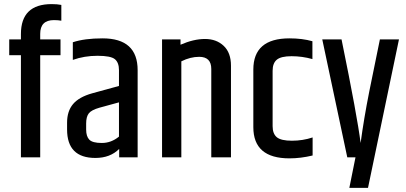

<svg xmlns="http://www.w3.org/2000/svg" viewBox="-20 -767 1980 936"><path d="M82 -601Q82 -747 232 -747Q259 -747 279 -743V-666Q264 -669 243 -669Q176 -669 176 -602V-575H275V-498H176V0H82V-498H25V-575H82Z M400 -165V-135Q400 -102 415.5 -86Q431 -70 476.5 -70Q522 -70 560 -101V-268L465 -242Q426 -231 413 -214.5Q400 -198 400 -165ZM335 -561Q392 -580 480 -580Q651 -580 651 -425V0H561V-41Q517 3 445 3Q307 3 307 -136V-169Q307 -225 336 -259.5Q365 -294 429 -312L560 -348V-425Q560 -462 540 -478.5Q520 -495 455.5 -495Q391 -495 335 -475Z M860 -549Q924 -577 979.5 -577Q1035 -577 1070.5 -543.5Q1106 -510 1106 -447V0H1010V-431Q1010 -490 951 -490Q908 -490 864 -468V0H770V-575H860Z M1215 -428Q1215 -580 1391 -580Q1454 -580 1503 -566V-479Q1453 -493 1401.5 -493Q1350 -493 1329.5 -476Q1309 -459 1309 -422V-152Q1309 -115 1329.5 -98Q1350 -81 1403 -81Q1456 -81 1504 -97V-9Q1446 5 1391 5Q1215 5 1215 -147Z M1832 -575H1925L1774 149H1683L1713 0H1673L1551 -575H1645Q1722 -198 1738 -70Q1754 -189 1780 -320Z"/></svg>

Font: Khand Medium
Style: Regular
Weight: 500
Designer: Devanagari: Sanchit Sawaria, Jyotish Sonowal; Latin: Satya Rajpurohit
Foundry: Indian Type Foundry
Version: Version 1.100;PS 1.0;hotconv 1.0.78;makeotf.lib2.5.61930; tt